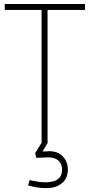

<svg xmlns="http://www.w3.org/2000/svg" viewBox="-20 -720 457 965"><path d="M221 -4H190L157 49L162 73Q174 73 185 72.5Q196 72 206 71.5Q216 71 225 71Q255 71 273.5 87Q292 103 292 132Q292 159 279 173Q266 187 249.5 191Q233 195 220 196Q199 197 180 194.5Q161 192 147.5 189Q134 186 129 185L121 212Q133 215 148 218.5Q163 222 182 224Q201 226 223 225Q264 224 292.5 199.5Q321 175 321 132Q321 93 295.5 66Q270 39 224 40Q219 41 213.5 41Q208 41 194 41ZM219 -670H407V-700H4V-670H189V0H219Z"/></svg>

Font: Advent Pro ExtraLight
Style: Regular
Weight: 250
Version: Version 3.000